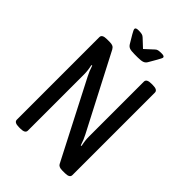

<svg xmlns="http://www.w3.org/2000/svg" viewBox="-248 -974 1086 1086"><g transform="rotate(45 295.0 -431.0)"><path d="M73 -20V-680Q73 -702 111 -702H135Q150 -702 159 -697.5Q168 -693 174 -682L406 -235Q420 -209 432 -172L437 -174Q429 -209 429 -240V-680Q429 -702 467 -702H479Q517 -702 517 -680V-20Q517 2 479 2H458Q430 2 422 -13L184 -475Q170 -501 158 -538L153 -536Q161 -501 161 -470V-20Q161 2 123 2H111Q73 2 73 -20ZM222 -775 194 -822Q180 -846 180 -853Q180 -864 202 -864Q221 -864 230.5 -861.5Q240 -859 248 -851L295 -807L345 -853Q352 -860 361 -862Q370 -864 388 -864Q410 -864 410 -853Q410 -848 394 -820L368 -775Q361 -762 348 -757Q335 -752 308 -752H282Q255 -752 242.5 -756.5Q230 -761 222 -775Z"/></g></svg>

Font: Asap Condensed
Style: Regular
Weight: 400
Designer: Pablo Cosgaya
Foundry: Omnibus-Type
Version: Version 1.010; ttfautohint (v1.8)